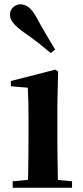

<svg xmlns="http://www.w3.org/2000/svg" viewBox="-20 -875 389 895"><path d="M39.2 0V-29.9L145.8 -40.2H207.8L315.8 -29.9V0ZM109.6 0Q110.6 -25.5 111.3 -67.4Q111.9 -109.4 112.4 -154.8Q112.9 -200.3 112.9 -234.8V-308Q112.9 -358.3 112.3 -394.3Q111.6 -430.4 109.6 -466.2L30.5 -472.9V-497.4L238.1 -550.4L250.8 -541.7L247.4 -387.9V-234.8Q247.4 -200.3 247.9 -154.8Q248.4 -109.4 249.2 -67.4Q250.1 -25.5 251.1 0ZM237.2 -643.7 216.5 -627.8Q190.4 -649.6 161.8 -672.6Q133.2 -695.5 88.9 -725.9Q58.6 -747.6 42.6 -766.9Q26.6 -786.2 26.6 -805.7Q26.6 -828.4 41.8 -841.6Q57 -854.8 74.6 -854.8Q96.5 -854.8 114 -840.9Q131.4 -826.9 149.3 -795.4Q177.4 -743.9 198.1 -709.2Q218.7 -674.4 237.2 -643.7Z"/></svg>

Font: Early Summer Mincho VF
Style: Regular
Weight: 250
Designer: GuiWonder
Version: Version 1.002